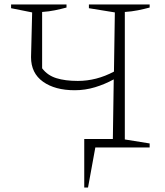

<svg xmlns="http://www.w3.org/2000/svg" viewBox="-20 -665 743 866"><path d="M360 181V-38H489L493 -307Q453 -285 408.5 -271.5Q364 -258 317 -258Q228 -258 174 -296.5Q120 -335 120 -407L125 -609L30 -628V-645H280V-631Q254 -624 227 -618.5Q200 -613 170 -611V-357Q194 -325 234 -312.5Q274 -300 331 -300Q415 -300 494 -342L498 -609L381 -628V-645H655V-631Q629 -624 601.5 -618.5Q574 -613 543 -611V-36L655 -18V0H410L377 181Z"/></svg>

Font: Piazzolla ExtraLight
Style: Regular
Weight: 200
Designer: Juan Pablo del Peral
Foundry: Huerta Tipografica
Version: Version 1.330